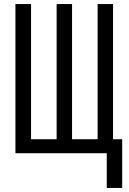

<svg xmlns="http://www.w3.org/2000/svg" viewBox="-20 -755 634 946"><path d="M506 171V0H56V-735H133V-69H259V-735H335V-69H461V-735H537V-69H582V171Z"/></svg>

Font: Iosevka QP
Style: Regular
Weight: 400
Designer: Belleve Invis
Foundry: Belleve Invis
Version: Version 20.0.0; ttfautohint (v1.8.4)